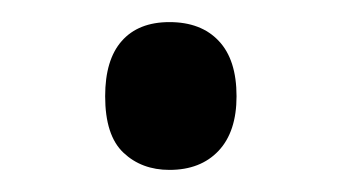

<svg xmlns="http://www.w3.org/2000/svg" viewBox="-20 -138 306 172"><path d="M74.2 -51.8Q74.2 -84.5 89.1 -101.3Q104 -118.2 131.8 -118.2Q160.2 -118.2 176 -101.3Q191.9 -84.5 191.9 -51.8Q191.9 -20 175.8 -2.9Q159.7 14.2 131.8 14.2Q106.9 14.2 90.6 -1.2Q74.2 -16.6 74.2 -51.8Z"/></svg>

Font: f0_52653 
Style: Regular
Weight: 400
Foundry: Ascender Corporation
Version: Version 1.10